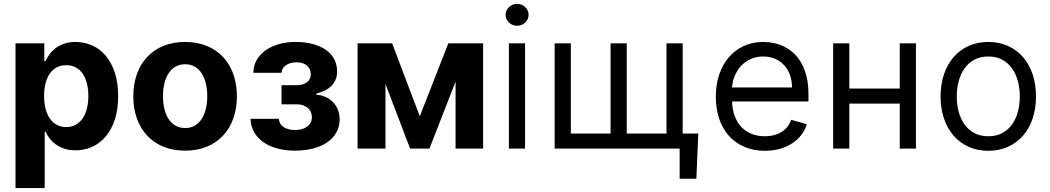

<svg xmlns="http://www.w3.org/2000/svg" viewBox="-20 -770 5440 995"><path d="M60.4 -545.5H209.5V-453.8H216.3Q223.7 -470.5 236.2 -487.9Q248.6 -505.3 267.2 -519.7Q285.9 -534.1 311.6 -543.3Q337.4 -552.6 371.4 -552.6Q416.2 -552.6 456.3 -535.2Q496.4 -517.8 526.6 -482.6Q556.8 -447.4 574.6 -394.9Q592.3 -342.3 592.3 -272Q592.3 -203.5 575.3 -151.1Q558.2 -98.7 528.4 -63.2Q498.6 -27.7 458.1 -9.4Q417.6 8.9 371.1 8.9Q338.1 8.9 312.7 0.2Q287.3 -8.5 268.5 -22.2Q249.6 -35.9 236.9 -53.1Q224.1 -70.3 216.3 -87.4H211.6V204.5H60.4ZM208.5 -272.7Q208.5 -236.2 216.1 -206.5Q223.7 -176.8 238.5 -155.7Q253.2 -134.6 274.5 -123Q295.8 -111.5 323.2 -111.5Q350.9 -111.5 372.3 -123.4Q393.8 -135.3 408.4 -156.6Q422.9 -177.9 430.4 -207.6Q437.9 -237.2 437.9 -272.7Q437.9 -308.2 430.4 -337.5Q422.9 -366.8 408.6 -388Q394.2 -409.1 372.7 -420.6Q351.2 -432.2 323.2 -432.2Q295.5 -432.2 274.1 -421Q252.8 -409.8 238.3 -389Q223.7 -368.3 216.1 -338.8Q208.5 -309.3 208.5 -272.7Z M939.3 10.7Q877.1 10.7 827.4 -9.6Q777.7 -29.8 742.9 -66.9Q708.1 -104 689.5 -155.9Q670.8 -207.7 670.8 -270.6Q670.8 -334.2 689.5 -386Q708.1 -437.9 742.9 -475Q777.7 -512.1 827.4 -532.3Q877.1 -552.6 939.3 -552.6Q1001.4 -552.6 1051.1 -532.3Q1100.9 -512.1 1135.7 -475Q1170.5 -437.9 1189.1 -386Q1207.7 -334.2 1207.7 -270.6Q1207.7 -207.7 1189.1 -155.9Q1170.5 -104 1135.7 -66.9Q1100.9 -29.8 1051.1 -9.6Q1001.4 10.7 939.3 10.7ZM940 -106.5Q968 -106.5 989.3 -119Q1010.7 -131.4 1025 -153.4Q1039.4 -175.4 1046.7 -205.8Q1054 -236.2 1054 -271.7Q1054 -307.5 1046.7 -337.7Q1039.4 -367.9 1025 -390.1Q1010.7 -412.3 989.3 -424.7Q968 -437.1 940 -437.1Q911.2 -437.1 889.7 -424.7Q868.3 -412.3 853.7 -390.1Q839.1 -367.9 831.9 -337.7Q824.6 -307.5 824.6 -271.7Q824.6 -236.2 831.9 -205.8Q839.1 -175.4 853.7 -153.4Q868.3 -131.4 889.7 -119Q911.2 -106.5 940 -106.5Z M1425.1 -154.5Q1425.8 -141 1432 -130.1Q1438.2 -119.3 1449.2 -111.9Q1460.2 -104.4 1475.5 -100.3Q1490.8 -96.2 1508.9 -96.2Q1527.3 -96.2 1543.3 -100.5Q1559.3 -104.8 1571 -113.3Q1582.7 -121.8 1589.5 -134.2Q1596.2 -146.7 1596.2 -163Q1596.2 -177.9 1590.6 -190Q1584.9 -202.1 1574.6 -210.9Q1564.3 -219.8 1549.7 -224.6Q1535.2 -229.4 1517.4 -229.4H1438.9V-328.5H1517.4Q1535.2 -328.5 1548.7 -332.7Q1562.1 -337 1571.6 -344.6Q1581 -352.3 1585.8 -362.7Q1590.6 -373.2 1590.6 -385.7Q1590.6 -399.5 1585.4 -410.7Q1580.3 -421.9 1570.8 -430Q1561.4 -438.2 1547.9 -442.6Q1534.4 -447.1 1517.8 -447.1Q1500.7 -447.1 1486.5 -443.2Q1472.3 -439.3 1461.8 -432Q1451.3 -424.7 1445.3 -414.8Q1439.3 -404.8 1438.9 -392.8H1293Q1293.3 -429.7 1310.4 -459.2Q1327.4 -488.6 1356.7 -509.4Q1386 -530.2 1425.6 -541.4Q1465.2 -552.6 1511 -552.6Q1561.1 -552.6 1601 -541.9Q1641 -531.2 1669 -511.4Q1697.1 -491.5 1712 -463.1Q1726.9 -434.7 1726.9 -398.8Q1726.9 -355.1 1698.5 -326.2Q1670.1 -297.2 1619 -284.8V-279.1Q1644.2 -277.7 1666.2 -268.1Q1688.2 -258.5 1704.5 -242Q1720.9 -225.5 1730.5 -202.6Q1740.1 -179.7 1740.1 -151.3Q1740.1 -113.3 1723 -83.1Q1706 -52.9 1675.2 -32.1Q1644.5 -11.4 1602.3 -0.4Q1560 10.7 1509.6 10.7Q1460.6 10.7 1418.9 -0.2Q1377.1 -11 1346.4 -32Q1315.7 -52.9 1297.8 -83.8Q1279.8 -114.7 1278.4 -154.5Z M2303.3 -545.5H2483.7V0H2340.9V-346.9L2205.6 0H2105.1L1977.6 -334.9V0H1833.1V-545.5H2012.1L2155.5 -167.3Z M2617.2 -545.5H2701V0H2617.2ZM2659.8 -636.4Q2647.7 -636.4 2636.7 -640.8Q2625.7 -645.2 2617.7 -653.1Q2609.7 -660.9 2604.9 -671.2Q2600.1 -681.5 2600.1 -693.2Q2600.1 -704.9 2604.9 -715.2Q2609.7 -725.5 2617.7 -733.3Q2625.7 -741.1 2636.7 -745.6Q2647.7 -750 2659.8 -750Q2672.2 -750 2683.1 -745.6Q2693.9 -741.1 2701.9 -733.3Q2709.9 -725.5 2714.7 -715.2Q2719.5 -704.9 2719.5 -693.2Q2719.5 -681.5 2714.7 -671.2Q2709.9 -660.9 2701.9 -653.1Q2693.9 -645.2 2683.1 -640.8Q2672.2 -636.4 2659.8 -636.4Z M3588.8 156.2H3502.1V0H2854.4V-545.5H2938.2V-78.1H3144.2V-545.5H3228V-78.1H3433.9V-545.5H3517.8V-78.1H3598.7Z M3943.9 11.4Q3884.9 11.4 3837.7 -8.9Q3790.5 -29.1 3757.6 -65.9Q3724.8 -102.6 3707.2 -154.1Q3689.6 -205.6 3689.6 -268.5Q3689.6 -331.3 3707.2 -383.5Q3724.8 -435.7 3757.1 -473.4Q3789.4 -511 3834.7 -531.8Q3880 -552.6 3935.4 -552.6Q3963.8 -552.6 3992.2 -546.5Q4020.6 -540.5 4046.7 -527Q4072.8 -513.5 4095.2 -492.4Q4117.5 -471.2 4134.2 -440.9Q4150.9 -410.5 4160.3 -370.6Q4169.7 -330.6 4169.7 -279.8V-244.3H3773.8Q3775.2 -200.6 3788.2 -166.9Q3801.1 -133.2 3823.5 -110.3Q3845.9 -87.4 3876.4 -75.6Q3907 -63.9 3943.9 -63.9Q3993.3 -63.9 4028.8 -85.2Q4064.3 -106.5 4080.3 -149.1L4161.2 -126.4Q4151.6 -95.5 4132.1 -70.1Q4112.6 -44.7 4084.5 -26.6Q4056.5 -8.5 4021 1.4Q3985.4 11.4 3943.9 11.4ZM4084.5 -316.8Q4084.5 -351.6 4074 -380.9Q4063.6 -410.2 4044 -431.6Q4024.5 -453.1 3997 -465.2Q3969.5 -477.3 3935.4 -477.3Q3899.5 -477.3 3870.6 -464.1Q3841.6 -451 3820.8 -428.8Q3800.1 -406.6 3788 -377.7Q3775.9 -348.7 3773.8 -316.8Z M4381.4 -311.1H4642.8V-545.5H4726.6V0H4642.8V-233H4381.4V0H4297.6V-545.5H4381.4Z M5101.6 11.4Q5046.2 11.4 5000.7 -8.9Q4955.3 -29.1 4922.8 -65.9Q4890.3 -102.6 4872.3 -154.7Q4854.4 -206.7 4854.4 -269.9Q4854.4 -333.8 4872.3 -386Q4890.3 -438.2 4922.8 -475.1Q4955.3 -512.1 5000.7 -532.3Q5046.2 -552.6 5101.6 -552.6Q5157 -552.6 5202.6 -532.3Q5248.2 -512.1 5280.7 -475.1Q5313.2 -438.2 5331 -386Q5348.7 -333.8 5348.7 -269.9Q5348.7 -206.7 5331 -154.7Q5313.2 -102.6 5280.7 -65.9Q5248.2 -29.1 5202.6 -8.9Q5157 11.4 5101.6 11.4ZM5101.6 -63.9Q5143.8 -63.9 5174.5 -80.8Q5205.3 -97.7 5225.3 -125.9Q5245.4 -154.1 5255.1 -191.6Q5264.9 -229 5264.9 -269.9Q5264.9 -311.1 5255.1 -348.5Q5245.4 -386 5225.3 -414.6Q5205.3 -443.2 5174.5 -460.2Q5143.8 -477.3 5101.6 -477.3Q5059.7 -477.3 5028.8 -460.2Q4997.9 -443.2 4977.8 -414.6Q4957.7 -386 4948 -348.5Q4938.2 -311.1 4938.2 -269.9Q4938.2 -229 4948 -191.6Q4957.7 -154.1 4977.8 -125.9Q4997.9 -97.7 5028.8 -80.8Q5059.7 -63.9 5101.6 -63.9Z"/></svg>

Font: Fast_Sans
Style: Regular
Weight: 400
Designer: Rasmus Andersson
Foundry: rsms
Version: Version 3.018;git-588b23468